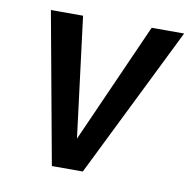

<svg xmlns="http://www.w3.org/2000/svg" viewBox="-63 -560 620 623"><g transform="rotate(10 247.5 -249.0)"><path d="M147 0 56 -498H162L212 -100H211L388 -498H495L249 0Z"/></g></svg>

Font: Nunito Sans 7pt Condensed SemiBold
Style: Italic
Weight: 600
Width: 3
Italic angle: -9°
Designer: Vernon Adams
Foundry: Vernon Adams
Version: Version 3.101;gftools[0.9.27]